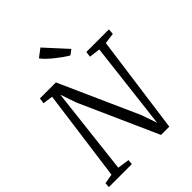

<svg xmlns="http://www.w3.org/2000/svg" viewBox="-265 -1130 1280 1280"><g transform="rotate(-45 375.0 -490.0)"><path d="M6 0 9 -34.5 77 -46 164.5 -693.5 93.5 -703.5 99.5 -743H250L498 -188L537 -76L610 -694L532 -703.5L537 -743H750L747 -703.5L671 -693.5L576 0H498L252 -551L213 -664.5L142 -47L226 -34.5L223 0ZM445.5 -802Q428 -812 404.8 -828.2Q381.5 -844.5 357.5 -863.8Q333.5 -883 313.8 -902Q294 -921 283.5 -936.5L341.5 -980.5L481 -828Z"/></g></svg>

Font: Merriweather 20pt Light
Style: Italic
Weight: 300
Italic angle: -7.8°
Version: Version 2.101